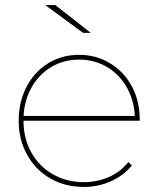

<svg xmlns="http://www.w3.org/2000/svg" viewBox="-20 -737 627 760"><path d="M312 3Q238 3 179.5 -30.5Q121 -64 87.5 -124Q54 -184 54 -259Q54 -334 85 -393.5Q116 -453 170.5 -486.5Q225 -520 293 -520Q360 -520 415 -487Q470 -454 501.5 -396Q533 -338 533 -264Q533 -263 533 -261.5Q533 -260 533 -259H65V-278H522L514 -263Q514 -330 485.5 -384.5Q457 -439 406.5 -470Q356 -501 293 -501Q230 -501 180 -470Q130 -439 101.5 -384.5Q73 -330 73 -263V-259Q73 -189 104 -133.5Q135 -78 189.5 -47Q244 -16 312 -16Q365 -16 411.5 -36.5Q458 -57 488 -96L502 -82Q468 -41 418 -19Q368 3 312 3ZM159 -717H199L339 -607H309Z"/></svg>

Font: Montserrat
Style: Regular
Weight: 400
Designer: Julieta Ulanovsky
Foundry: Julieta Ulanovsky
Version: Version 8.000